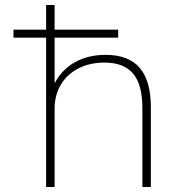

<svg xmlns="http://www.w3.org/2000/svg" viewBox="-20 -750 701 770"><path d="M454 -599H34V-631H454ZM165 0V-730H199V-419H201Q229 -472 281.5 -501Q334 -530 404 -530Q496 -530 540.5 -477.5Q585 -425 585 -320V0H551V-317Q551 -410 514 -454.5Q477 -499 399 -499Q340 -499 295 -476Q250 -453 225 -412Q200 -371 199 -318V0Z"/></svg>

Font: M PLUS 2 ExtraLight
Style: Regular
Weight: 250
Designer: Coji Morishita
Foundry: UNDERFOREST DESIGN
Version: Version 1.001